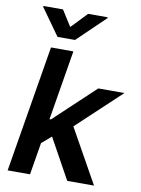

<svg xmlns="http://www.w3.org/2000/svg" viewBox="-101 -1019 797 1086"><g transform="rotate(10 297.5 -475.5)"><path d="M20.6 0H149.1L179.7 -184.7L234.7 -231.9L362.9 0H516.7L343.4 -309.7L595.2 -545.5H445L211.6 -326.3H203.5L269.9 -727.3H141.3ZM57.9 -946 167.3 -792.6H267.8L427.2 -946L427.9 -951H315.3L228.3 -860.1L170.8 -951H58.6Z"/></g></svg>

Font: Margiela Sans Semi Bold
Style: Italic
Weight: 600
Italic angle: -9.39999°
Designer: Stefan Endress, Andreas Faust
Version: Version 1.100;FEAKit 1.0